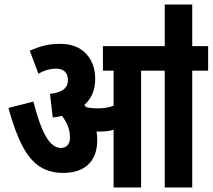

<svg xmlns="http://www.w3.org/2000/svg" viewBox="-20 -825 936 845"><path d="M408 -209Q408 -139 369 -101.5Q330 -64 257 -64Q200 -64 156.5 -91Q113 -118 79.5 -181Q46 -244 17 -350L127 -378Q153 -275 182 -224.5Q211 -174 248 -174Q268 -174 278 -186.5Q288 -199 288 -219Q288 -248 278 -271.5Q268 -295 253 -315Q233 -310 212 -308L200 -412Q279 -420 279 -472Q279 -523 224 -523Q208 -523 188.5 -517.5Q169 -512 149 -501L111 -602Q143 -616 173.5 -624Q204 -632 244 -632Q318 -632 358.5 -589Q399 -546 399 -478Q399 -440 386.5 -411.5Q374 -383 351 -363Q356 -358 360 -353Q383 -348 408 -348Q428 -348 445 -350.5Q462 -353 480 -360V-514H433V-622H896V-514H826V0H705V-514H601V0H480V-254Q465 -249 449.5 -247.5Q434 -246 419 -246Q412 -246 405 -246Q408 -228 408 -209ZM705 -616V-805H826V-616Z"/></svg>

Font: Noto Sans ExtraCondensed
Style: Bold
Weight: 700
Width: 2
Designer: Monotype Design Team
Foundry: Monotype Imaging Inc.
Version: Version 2.013; ttfautohint (v1.8.4.7-5d5b)